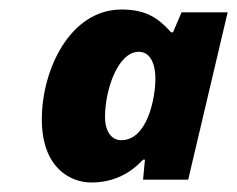

<svg xmlns="http://www.w3.org/2000/svg" viewBox="-20 -740 499 404"><path d="M172 -356C221 -356 256 -377 281 -404H285L281 -362H376L459 -714H362L344 -672H340C314 -701 288 -720 236 -720C127 -720 68 -593 68 -489C68 -386 129 -356 172 -356ZM235 -445C215 -445 201 -463 201 -494C201 -551 228 -631 272 -631C297 -631 307 -604 307 -575C307 -533 290 -445 235 -445Z"/></svg>

Font: Noto Sans Black
Style: Italic
Weight: 900
Italic angle: -12°
Designer: Monotype Design Team
Foundry: Monotype Imaging Inc.
Version: Version 2.013